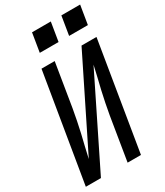

<svg xmlns="http://www.w3.org/2000/svg" viewBox="-230 -1041 975 1134"><g transform="rotate(-30 257.5 -474.5)"><path d="M6 0 128 -735H218L170 -441Q163 -402 155.5 -363.5Q148 -325 139 -286.5Q130 -248 120.5 -209.5Q111 -171 103 -133L401 -735H503L382 0H291L339 -294Q346 -333 353.5 -371.5Q361 -410 370 -448.5Q379 -487 388.5 -525.5Q398 -564 406 -602L109 0ZM366 -821 387 -949H515L494 -821ZM166 -821 187 -949H315L294 -821Z"/></g></svg>

Font: Iosevka SS04 Medium Oblique
Style: Regular
Weight: 500
Italic angle: -9°
Monospace: yes
Designer: Belleve Invis
Foundry: Belleve Invis
Version: Version 19.0.0; ttfautohint (v1.8.4)